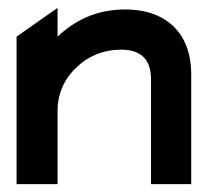

<svg xmlns="http://www.w3.org/2000/svg" viewBox="-20 -467 529 487"><path d="M126 0V-186C126 -234 147 -272 176 -298C201 -322 239 -341 288 -341C340 -341 363 -313 363 -267V0H465V-280C465 -374 410 -443 297 -443C222 -443 167 -413 126 -374V-447L22 -374V0Z"/></svg>

Font: Charger Pro
Style: BlkExt
Weight: 900
Designer: Jasper
Foundry: Cannot Into Space Fonts
Version: Version 1.09